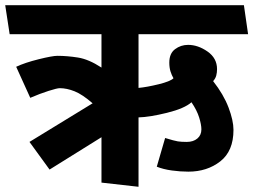

<svg xmlns="http://www.w3.org/2000/svg" viewBox="-31 -700 971 736"><path d="M358 0V-174L159 -50L82 -156L324 -304Q285 -338 255 -350Q225 -362 198 -362Q188 -362 155 -351.5Q122 -341 85 -325L31 -444Q65 -460 117.5 -473Q170 -486 189 -486Q226 -486 267.5 -479.5Q309 -473 358 -441V-569H6L-11 -680H904L920 -569H500V-363Q532 -366 577 -377Q622 -388 634 -400Q627 -412 622.5 -426.5Q618 -441 618 -460Q618 -495 640 -511.5Q662 -528 690 -528Q728 -528 764.5 -502.5Q801 -477 801 -435Q801 -422 798 -410.5Q795 -399 786 -389Q826 -338 845 -288Q864 -238 864 -202Q864 -121 813.5 -81.5Q763 -42 691 -42Q660 -42 627.5 -46.5Q595 -51 570 -61L602 -171Q638 -160 651 -158Q664 -156 685 -156Q710 -156 725.5 -169Q741 -182 741 -204Q741 -222 732.5 -249.5Q724 -277 703 -308Q676 -284 609 -267.5Q542 -251 500 -250V16Z"/></svg>

Font: Palanquin Dark
Style: Regular
Weight: 400
Designer: Pria Ravichandran
Version: Version 1.001